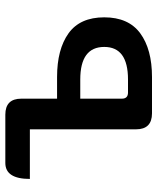

<svg xmlns="http://www.w3.org/2000/svg" viewBox="45 -635 590 720"><g transform="rotate(-90 340.0 -275.0)"><path d="M275 0Q215 0 215 -60V-458H29Q29 -550 89 -550H270Q330 -550 330 -490V-356H411Q515 -356 575 -313Q635 -270 635 -179Q635 -88 575 -44Q515 0 411 0ZM330 -113Q330 -90 353 -90H402Q524 -90 524 -179Q524 -269 402 -269H330Z"/></g></svg>

Font: Swei Half Moon CJK TC
Style: Medium
Weight: 500
Version: Version 2.125